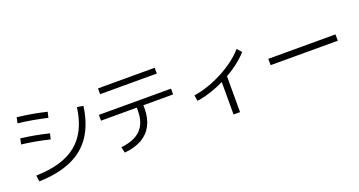

<svg xmlns="http://www.w3.org/2000/svg" viewBox="-44 -1439 4089 2185"><g transform="rotate(-20 2000.0 -346.5)"><path d="M157.6 -53.7Q319.3 -57.4 441.8 -93.7Q564.3 -130 650.5 -200.5Q736.6 -271 788.1 -377.2Q839.6 -483.4 858.6 -627.3L933.3 -616Q905 -406.3 812.7 -267.3Q720.3 -128.3 560 -57.3Q399.7 13.7 167.7 20.4ZM452.7 -383.6Q359.6 -406.6 280 -420.8Q200.3 -435 116.3 -445L131 -513.7Q216.7 -503 296.2 -488.7Q375.7 -474.4 468.7 -451.7ZM512 -623.6Q416.3 -645.6 333 -660.3Q249.6 -675 160 -685L174.7 -753.7Q265.7 -743 349.5 -728.7Q433.3 -714.4 528 -691.7Z M1177.7 -25.4Q1338.6 -42 1417.6 -122.5Q1496.6 -203 1496.6 -348.7V-388.6H1063.3V-458.7H1936.7V-388.6H1576.7V-348.7Q1576.7 -231.7 1532.7 -147.3Q1488.7 -63 1403.8 -14.5Q1319 34 1194.3 45.4ZM1156.7 -675.3V-745.4H1843.3V-675.3Z M2161 -295.7Q2245 -307.7 2334.3 -338.2Q2423.6 -368.7 2509.1 -413.7Q2594.6 -458.7 2667.8 -513.3Q2741 -568 2792 -627.7L2840.7 -574.3Q2785.7 -512.3 2708.5 -454.8Q2631.3 -397.3 2540.8 -350Q2450.3 -302.6 2355.8 -270.1Q2261.3 -237.6 2172.7 -225ZM2505 61.3V-397H2583.7V61.3Z M3093.3 -322V-398.7H3906.7V-322Z"/></g></svg>

Font: M PLUS 1 Thin
Style: Regular
Weight: 100
Designer: Coji Morishita
Foundry: UNDERFOREST DESIGN
Version: Version 1.001